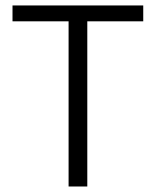

<svg xmlns="http://www.w3.org/2000/svg" viewBox="-20 -677 565 697"><path d="M229 0V-599.6H25.4V-657.2H500V-599.6H296.9V0Z"/></svg>

Font: Varta Light Light
Style: Regular
Weight: 300
Version: Version 1.004